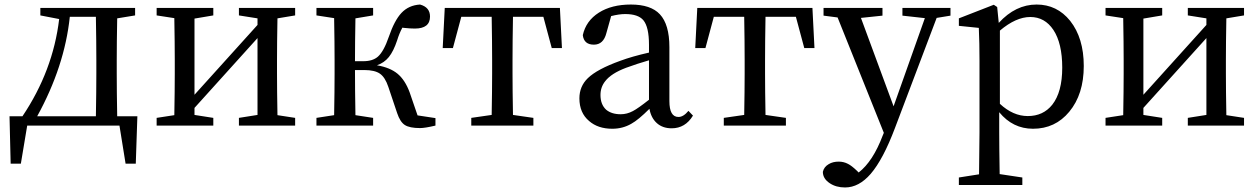

<svg xmlns="http://www.w3.org/2000/svg" viewBox="-20 -554 5555 847"><path d="M27 168 22 -41H79Q214 -242 241 -470L158 -486V-519H576V-486L497 -473Q495 -363 495 -289V-230Q495 -153 497 -41H586L579 168H534L507 0H100L72 168ZM144 -41H403Q405 -153 405 -230V-289Q405 -368 403 -480H288Q265 -261 144 -41Z M671 0V-34L749 -46Q751 -156 751 -230V-289Q751 -362 749 -474L671 -486V-519H921V-486L838 -472V-136L1116 -444V-473L1034 -486V-519H1282V-486L1204 -473Q1202 -363 1202 -289V-230Q1202 -156 1204 -46L1282 -34V0H1034V-34L1116 -47V-386L838 -78V-47L921 -34V0Z M1833 11Q1787 11 1766 -2.5Q1745 -16 1732 -55L1693 -171Q1679 -213 1656 -229Q1633 -245 1587 -245H1546Q1546 -156 1548 -46L1626 -34V0H1376V-34L1454 -46Q1456 -156 1456 -230V-289Q1456 -362 1454 -474L1376 -486V-519H1626V-486L1548 -473Q1546 -365 1546 -284H1583Q1624 -284 1647 -304Q1673 -327 1695 -391Q1720 -464 1751 -497Q1783 -531 1833 -534Q1877 -522 1877 -481Q1877 -428 1810 -428Q1790 -428 1762 -431Q1757 -432 1755 -432Q1741 -406 1732 -376Q1716 -328 1695.5 -302.5Q1675 -277 1643 -266Q1701 -256 1734 -228.5Q1767 -201 1787 -147L1822 -45L1901 -33V0Q1855 11 1833 11Z M2059 0V-34L2149 -47Q2151 -157 2151 -230V-289Q2151 -368 2149 -480H2015L1978 -342H1933L1942 -519H2450L2459 -342H2414L2377 -480H2243Q2241 -368 2241 -289V-230Q2241 -157 2243 -47L2333 -34V0Z M2681 14Q2618 14 2579 -20Q2536 -56 2536 -120Q2536 -173 2573 -209Q2614 -249 2717 -286Q2768 -305 2843 -322V-356Q2843 -435 2818 -465Q2795 -492 2738 -492Q2711 -492 2676 -483L2655 -408Q2642 -357 2600 -357Q2556 -357 2551 -399Q2565 -462 2621.5 -498Q2678 -534 2763 -534Q2851 -534 2891 -491Q2933 -446 2933 -346V-108Q2933 -38 2973 -38Q2995 -38 3017 -65L3037 -44Q3003 12 2943 12Q2903 12 2877.5 -11Q2852 -34 2845 -74Q2796 -25 2765 -8Q2727 14 2681 14ZM2718 -50Q2746 -50 2772 -64Q2795 -76 2843 -114V-288Q2791 -273 2742 -255Q2676 -230 2650 -196Q2629 -170 2629 -135Q2629 -93 2654 -70Q2678 -50 2718 -50Z M3173 0V-34L3263 -47Q3265 -157 3265 -230V-289Q3265 -368 3263 -480H3129L3092 -342H3047L3056 -519H3564L3573 -342H3528L3491 -480H3357Q3355 -368 3355 -289V-230Q3355 -157 3357 -47L3447 -34V0Z M3708 273Q3668 273 3640 254Q3610 234 3610 204Q3615 182 3636 170Q3654 159 3680 159Q3702 159 3721 169Q3737 177 3760 199L3768 207Q3831 158 3874 44L3879 32L3675 -477L3613 -485V-519H3873V-485L3778 -475L3922 -85L4060 -474L3961 -485V-519H4173V-485L4112 -475L3928 11Q3876 149 3821 213Q3769 273 3708 273Z M4210 262V229L4299 215Q4301 91 4301 31V-287Q4301 -365 4298 -431L4210 -440V-473L4364 -533L4379 -523L4386 -453Q4460 -534 4553 -534Q4643 -534 4701 -462Q4761 -386 4761 -263Q4761 -138 4697 -61Q4635 14 4537 14Q4448 14 4388 -59V28Q4388 90 4390 214L4490 229V262ZM4514 -42Q4582 -42 4622 -92Q4666 -148 4666 -255.5Q4666 -363 4627 -422Q4589 -479 4525 -479Q4462 -479 4391 -419V-96Q4449 -42 4514 -42Z M4857 0V-34L4935 -46Q4937 -156 4937 -230V-289Q4937 -362 4935 -474L4857 -486V-519H5107V-486L5024 -472V-136L5302 -444V-473L5220 -486V-519H5468V-486L5390 -473Q5388 -363 5388 -289V-230Q5388 -156 5390 -46L5468 -34V0H5220V-34L5302 -47V-386L5024 -78V-47L5107 -34V0Z"/></svg>

Font: GenRyuMin TW M
Style: Regular
Weight: 500
Version: Version 1.501;PS 1;hotconv 16.6.51;makeotf.lib2.5.65220